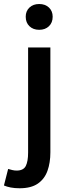

<svg xmlns="http://www.w3.org/2000/svg" viewBox="-66 -748 354 981"><path d="M34.2 213.9Q8.8 213.9 -11.2 210Q-31.2 206.1 -45.9 199.7L-24.4 115.2Q-14.6 118.2 -3.4 120.8Q7.8 123.5 19 123.5Q53.7 123.5 65.7 100.1Q77.6 76.7 77.6 31.7V-505.4H191.4V30.3Q191.4 83.5 176.5 125Q161.6 166.5 127.2 190.2Q92.8 213.9 34.2 213.9ZM134.3 -595.7Q103.5 -595.7 84.5 -614Q65.4 -632.3 65.4 -662.6Q65.4 -691.4 84.5 -709.5Q103.5 -727.5 134.3 -727.5Q165 -727.5 184.1 -709.5Q203.1 -691.4 203.1 -662.6Q203.1 -632.3 184.1 -614Q165 -595.7 134.3 -595.7Z"/></svg>

Font: Akatab
Style: Bold
Weight: 700
Designer: SIL Global
Foundry: SIL Global
Version: Version 4.100